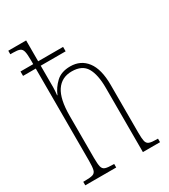

<svg xmlns="http://www.w3.org/2000/svg" viewBox="-187 -851 830 941"><g transform="rotate(-30 228.5 -380.0)"><path d="M12 0V-20H21Q52 -20 66 -24.5Q80 -29 84 -45Q88 -61 88 -96V-617H16V-642H88V-664Q88 -698 84 -714Q80 -730 68 -735Q56 -740 31 -740H15V-760H116V-642H257V-617H116V-495Q116 -478 113 -451H115Q129 -486 158.5 -514Q188 -542 239 -542Q298 -542 332 -497.5Q366 -453 366 -364V-94Q366 -61 369.5 -45.5Q373 -30 386 -25Q399 -20 427 -20H435V0H338V-364Q338 -438 315 -477.5Q292 -517 233 -517Q176 -517 146 -472.5Q116 -428 116 -333V-96Q116 -61 120 -45Q124 -29 138 -24.5Q152 -20 182 -20H187V0Z"/></g></svg>

Font: Noto Serif Georgian ExtraCondensed Thin
Style: Regular
Weight: 100
Width: 2
Designer: Monotype Design Team, Akaki Razmadze
Foundry: Google LLC
Version: Version 2.003; ttfautohint (v1.8.4.7-5d5b)